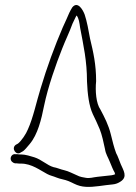

<svg xmlns="http://www.w3.org/2000/svg" viewBox="-20 -675 538 757"><path d="M22 -50C22 -40 30 -33 39 -31H46C51 -30 56 -30 63 -30C105 -30 139 -3 166 11C179 18 189 19 203 25C217 31 236 33 250 39C265 45 279 54 295 58C325 66 361 60 398 55L425 52C436 51 446 47 455 41C485 22 466 -4 456 -28C451 -40 444 -61 438 -71C429 -95 424 -117 417 -145C408 -182 392 -213 376 -243C359 -267 355 -316 359 -355C359 -421 348 -469 335 -523C330 -552 322 -594 314 -617C308 -634 287 -673 265 -646C256 -632 250 -618 242 -599L227 -566C196 -494 165 -410 140 -326C124 -275 111 -211 90 -165C83 -147 64 -119 51 -109L42 -104C23 -90 44 -60 62 -74L71 -79C78 -84 86 -94 97 -107C129 -145 143 -204 154 -259C169 -332 201 -423 225 -483C239 -519 253 -546 266 -582L278 -607C279 -610 281 -612 282 -614C291 -603 293 -586 296 -565C309 -496 323 -435 323 -354C325 -304 331 -257 346 -225C355 -207 365 -185 373 -166C382 -144 389 -111 394 -87C397 -67 406 -55 413 -37L423 -13C426 -6 429 0 432 5C433 8 433 10 434 12C430 14 425 15 420 16C399 18 387 20 365 22C346 24 334 29 318 26L302 23C296 22 289 19 283 16C268 10 251 0 233 -4C219 -7 204 -14 191 -16C166 -23 144 -46 115 -55C102 -59 80 -66 64 -66C58 -66 53 -66 48 -67H41C31 -69 22 -60 22 -50Z"/></svg>

Font: Stray Cat
Style: Cn
Weight: 400
Version: Version 1.0